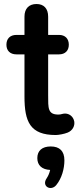

<svg xmlns="http://www.w3.org/2000/svg" viewBox="-20 -663 395 957"><path d="M258 10C271 10 300 5 317 -2C342 -12 354 -36 350 -58C345 -83 325 -97 304 -97C291 -97 286 -92 271 -92C218 -92 220 -124 220 -189V-392H274C305 -392 323 -411 323 -440C323 -470 305 -489 274 -489H220V-580C220 -621 198 -643 162 -643C125 -643 102 -621 102 -580V-489H62C30 -489 12 -470 12 -440C12 -411 30 -392 62 -392H102V-182C102 -56 130 10 258 10ZM260 260C288 226 301 178 301 136C301 90 277 67 233 67C190 67 166 88 166 125C166 161 189 182 230 184C227 198 221 213 213 225C185 265 233 292 260 260Z"/></svg>

Font: SN Pro SemiBold
Style: Regular
Weight: 600
Designer: Tobias Whetton
Foundry: Supernotes
Version: Version 1.003;Glyphs 3.3 (3324)